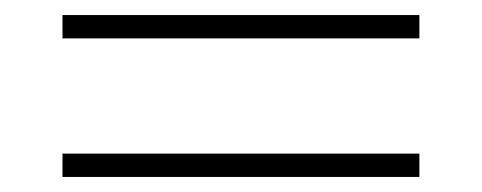

<svg xmlns="http://www.w3.org/2000/svg" viewBox="-20 -433 640 255"><path d="M63 -382V-413H537V-382ZM63 -198V-229H537V-198Z"/></svg>

Font: IBM Plex Sans Arabic ExtraLight
Style: Regular
Weight: 200
Designer: Mike Abbink, Paul van der Laan, Pieter van Rosmalen, Wael Morcos, Khajak Apelian
Foundry: Bold Monday
Version: Version 1.1